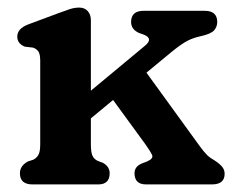

<svg xmlns="http://www.w3.org/2000/svg" viewBox="-20 -486 615 506"><path d="M65.5 0Q32.5 0 32.5 -29.5Q32.5 -49 53.5 -60.5L67.5 -65Q76 -69 81 -77.5Q86 -86 86 -105.5V-326Q86 -343.5 81 -350.5Q76 -357.5 67 -360.5L45.5 -363Q25.5 -371 25.5 -389.5Q25.5 -410.5 54 -421.5L134.5 -451.5Q152 -458 164.2 -462Q176.5 -466 189 -466Q203 -466 211.2 -456.8Q219.5 -447.5 219.5 -432.5V-247L361.5 -365Q385 -384 359.5 -394.5L345.5 -399.5Q325.5 -409 325.5 -428Q325.5 -457.5 358.5 -457.5H519.5Q552.5 -457.5 552.5 -428Q552.5 -415.5 544.2 -406Q536 -396.5 508.5 -390.5Q490 -386.5 475 -379Q460 -371.5 435 -351.5L366 -294.5L507 -100Q518 -85 526 -77.2Q534 -69.5 545 -63.5Q557.5 -55.5 564.8 -47.2Q572 -39 572 -28Q572 0 538.5 0H365Q334.5 0 334.5 -29.5Q334.5 -47 353.5 -55L367.5 -60.5Q385 -68 380.8 -77.5Q376.5 -87 363 -106L278 -222.5L219.5 -174V-105.5Q219.5 -84.5 223.8 -75.5Q228 -66.5 237.5 -62L251 -57Q269 -47 269 -29.5Q269 0 239 0Z"/></svg>

Font: Fraunces 72pt S100 SemiBold
Style: Regular
Weight: 600
Version: Version 1.000; ttfautohint (v1.8.3)